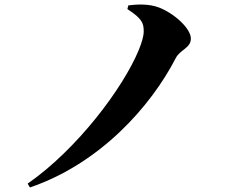

<svg xmlns="http://www.w3.org/2000/svg" viewBox="-20 -771 1040 847"><path d="M542 -731C606 -689 614 -670 614 -633C614 -612 606 -584 592 -550C523 -383 321 -113 102 39L112 56C420 -49 645 -300 756 -516C775 -552 822 -559 822 -601C822 -645 749 -712 681 -738C639 -754 588 -753 546 -747Z"/></svg>

Font: Source Han Serif KR Heavy
Style: Regular
Weight: 900
Designer: Ryoko NISHIZUKA 西塚涼子 (kana & ideographs); Frank Grießhammer (Latin, Greek & Cyrillic); Wenlong ZHANG 张文龙 (bopomofo); San
Foundry: Adobe
Version: Version 2.001;hotconv 1.1.0;makeotfexe 2.6.0